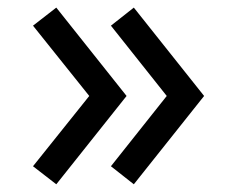

<svg xmlns="http://www.w3.org/2000/svg" viewBox="-20 -577 634 498"><path d="M126 -99 65.6 -145.8 211.5 -328.1 65.6 -510.4 126 -557.3 308.3 -328.1ZM327.1 -99 267.7 -145.8 412.5 -328.1 267.7 -510.4 327.1 -557.3 509.4 -328.1Z"/></svg>

Font: Manrope Semibold
Style: Regular
Weight: 600
Width: 4
Designer: Michael Sharanda
Foundry: Michael Sharanda
Version: Version 2.000;PS 002.000;hotconv 1.0.88;makeotf.lib2.5.64775